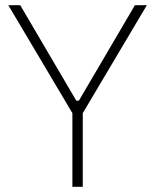

<svg xmlns="http://www.w3.org/2000/svg" viewBox="-20 -720 598 740"><path d="M259 0H299V-284L546 -700H500L284 -332H274L58 -700H12L259 -284Z"/></svg>

Font: Fixel Text ExtraLight
Style: Regular
Weight: 200
Width: 4
Designer: AlfaBravo + MacPaw
Foundry: Kyrylo Tkachov, Marchela Mozhyna, Serhii Makarenko, Maria Weinstein, Zakhar Kryvoshyya
Version: Version 1.211